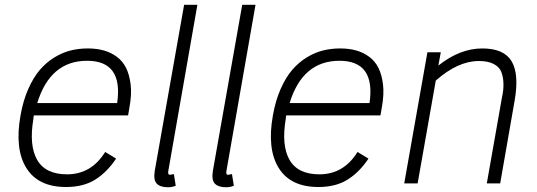

<svg xmlns="http://www.w3.org/2000/svg" viewBox="-20 -769 2253 805"><path d="M348.1 -565.9Q384.8 -565.9 414.8 -557.6Q444.8 -549.3 469.7 -531Q494.6 -512.7 508.8 -483.9Q522.9 -455.1 527.8 -414.3Q532.7 -373.5 522.9 -319.8L517.1 -285.2H122.1Q120.1 -277.3 120.1 -271Q101.1 -159.7 135.7 -98.9Q170.4 -38.1 261.2 -38.1Q362.8 -38.1 420.9 -131.8L466.8 -104Q428.7 -46.9 379.2 -15.9Q329.6 15.1 256.8 15.1Q140.6 15.1 90.8 -64.2Q41 -143.6 65.9 -284.2Q76.7 -346.2 98.1 -395Q119.6 -443.8 146.7 -475.6Q173.8 -507.3 207.8 -528.1Q241.7 -548.8 276.1 -557.4Q310.5 -565.9 348.1 -565.9ZM345.2 -514.2Q190.4 -514.2 136.2 -336.9H471.2Q497.1 -514.2 345.2 -514.2Z M686 -54.2Q682.1 -36.1 692.9 -36.1Q694.3 -36.1 709 -39.1L716.8 9.8Q701.2 16.1 684.6 16.1Q652.3 16.1 637.5 1.2Q622.6 -13.7 628.9 -53.2L752 -749H807.6Z M929.7 -54.2Q925.8 -36.1 936.5 -36.1Q938 -36.1 952.6 -39.1L960.4 9.8Q944.8 16.1 928.2 16.1Q896 16.1 881.1 1.2Q866.2 -13.7 872.6 -53.2L995.6 -749H1051.3Z M1406.2 -565.9Q1442.9 -565.9 1472.9 -557.6Q1502.9 -549.3 1527.8 -531Q1552.7 -512.7 1566.9 -483.9Q1581.1 -455.1 1585.9 -414.3Q1590.8 -373.5 1581.1 -319.8L1575.2 -285.2H1180.2Q1178.2 -277.3 1178.2 -271Q1159.2 -159.7 1193.8 -98.9Q1228.5 -38.1 1319.3 -38.1Q1420.9 -38.1 1479 -131.8L1524.9 -104Q1486.8 -46.9 1437.3 -15.9Q1387.7 15.1 1314.9 15.1Q1198.7 15.1 1148.9 -64.2Q1099.1 -143.6 1124 -284.2Q1134.8 -346.2 1156.2 -395Q1177.7 -443.8 1204.8 -475.6Q1231.9 -507.3 1265.9 -528.1Q1299.8 -548.8 1334.2 -557.4Q1368.7 -565.9 1406.2 -565.9ZM1403.3 -514.2Q1248.5 -514.2 1194.3 -336.9H1529.3Q1555.2 -514.2 1403.3 -514.2Z M2002 -565.9Q2092.8 -565.9 2125 -512.2Q2157.2 -458.5 2137.7 -347.2L2077.1 0H2021L2085 -362.8Q2091.8 -392.6 2090.8 -419.7Q2089.8 -446.8 2081.8 -467.5Q2073.7 -488.3 2050 -500.7Q2026.4 -513.2 1987.8 -513.2Q1899.9 -513.2 1807.1 -431.2L1731 0H1674.8L1772 -549.8H1828.1L1817.9 -494.1Q1908.2 -565.9 2002 -565.9Z"/></svg>

Font: Stilu Light
Style: Italic
Weight: 300
Italic angle: -10°
Designer: Genilson Lima Santos
Foundry: Genilson Lima Santos
Version: Version 1.200;PS 001.200;hotconv 1.0.88;makeotf.lib2.5.64775